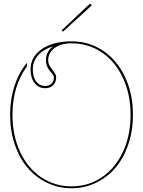

<svg xmlns="http://www.w3.org/2000/svg" viewBox="-20 -978 745 1000"><path d="M300.8 -819.8 444.8 -955.6Q449.2 -960 453.6 -955.6Q458.5 -950.7 454.6 -946.8L308.1 -813ZM256.8 -737.3Q206.1 -721.2 178.5 -689.9Q150.9 -658.7 150.9 -616.7Q150.9 -576.2 168.7 -553.2Q186.5 -530.3 215.3 -530.3Q236.3 -530.3 248.5 -542.5Q260.7 -554.7 260.7 -575.7Q260.7 -582 254.2 -590.8Q247.6 -599.6 240 -608.2Q232.4 -616.7 225.8 -631.6Q219.2 -646.5 219.2 -663.1Q219.2 -709.5 256.8 -737.3ZM352.5 -762.7Q443.8 -762.7 517.1 -713.6Q590.3 -664.6 631.3 -576.9Q672.4 -489.3 672.4 -379.9Q672.4 -297.9 648.4 -226.6Q624.5 -155.3 582.3 -105.2Q540 -55.2 480.7 -26.4Q421.4 2.4 352.5 2.4Q283.7 2.4 224.4 -26.4Q165 -55.2 122.8 -105.2Q80.6 -155.3 56.6 -226.6Q32.7 -297.9 32.7 -379.9Q32.7 -460.4 55.4 -530Q78.1 -599.6 120.1 -650.9V-631.8Q44.9 -528.8 44.9 -379.9Q44.9 -273.4 84.2 -188.2Q123.5 -103 193.8 -55.2Q264.2 -7.3 352.5 -7.3Q440.9 -7.3 511.2 -55.2Q581.5 -103 620.8 -188.2Q660.2 -273.4 660.2 -379.9Q660.2 -486.3 620.6 -571.5Q581.1 -656.7 510.7 -704.6Q440.4 -752.4 352.5 -752.4Q297.9 -752.4 264.4 -728Q231 -703.6 231 -663.1Q231 -646 241.5 -630.6Q252 -615.2 262.2 -601.8Q272.5 -588.4 272.5 -575.7Q272.5 -549.8 256.8 -534.2Q241.2 -518.6 215.3 -518.6Q181.2 -518.6 160.2 -545.4Q139.2 -572.3 139.2 -616.7Q139.2 -682.1 198 -722.4Q256.8 -762.7 352.5 -762.7Z"/></svg>

Font: ZnikomitNo24
Style: Thin
Weight: 300
Designer: gluk
Foundry: gluk
Version: Version 0.55